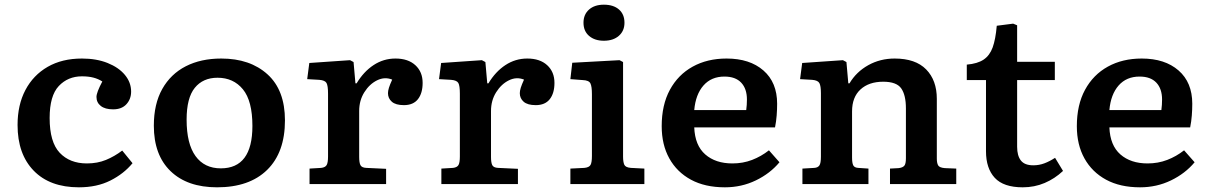

<svg xmlns="http://www.w3.org/2000/svg" viewBox="-20 -786 5168 820"><path d="M317 14Q193 14 124 -57Q55 -128 55 -252Q55 -338 88.5 -401.5Q122 -465 183.5 -500.5Q245 -536 330 -536Q392 -536 439.5 -517Q487 -498 513.5 -466Q540 -434 540 -395Q540 -363 520 -341Q500 -319 463 -319Q429 -319 410.5 -333.5Q392 -348 392 -372Q392 -391 417 -438Q400 -449 379 -454.5Q358 -460 330 -460Q270 -460 231 -418.5Q192 -377 192 -282Q192 -179 235 -133.5Q278 -88 351 -88Q396 -88 432.5 -103Q469 -118 502 -143L546 -89Q509 -44 451.5 -15Q394 14 317 14Z M907 14Q780 14 708.5 -55Q637 -124 637 -249Q637 -342 673 -406Q709 -470 773.5 -503Q838 -536 925 -536Q1048 -536 1122.5 -468.5Q1197 -401 1197 -272Q1197 -135 1121 -60.5Q1045 14 907 14ZM923 -67Q1058 -67 1058 -248Q1058 -355 1017.5 -404.5Q977 -454 909 -454Q847 -454 812 -411Q777 -368 777 -275Q777 -172 815 -119.5Q853 -67 923 -67Z M1302 0V-66L1352 -69Q1369 -71 1375 -81Q1381 -91 1381 -118V-386Q1381 -420 1374.5 -431.5Q1368 -443 1344 -445L1292 -448L1301 -517L1475 -529L1490 -521L1498 -430H1503Q1533 -480 1575.5 -508Q1618 -536 1669 -536Q1723 -536 1754 -507.5Q1785 -479 1785 -432Q1785 -388 1765 -362.5Q1745 -337 1705 -337Q1670 -337 1653.5 -351.5Q1637 -366 1637 -388Q1637 -398 1641 -411Q1645 -424 1655 -446Q1623 -459 1590.5 -443Q1558 -427 1536 -392Q1514 -357 1514 -312V-116Q1514 -91 1519.5 -80.5Q1525 -70 1544 -69L1629 -65V0Z M1865 0V-66L1915 -69Q1932 -71 1938 -81Q1944 -91 1944 -118V-386Q1944 -420 1937.5 -431.5Q1931 -443 1907 -445L1855 -448L1864 -517L2038 -529L2053 -521L2061 -430H2066Q2096 -480 2138.5 -508Q2181 -536 2232 -536Q2286 -536 2317 -507.5Q2348 -479 2348 -432Q2348 -388 2328 -362.5Q2308 -337 2268 -337Q2233 -337 2216.5 -351.5Q2200 -366 2200 -388Q2200 -398 2204 -411Q2208 -424 2218 -446Q2186 -459 2153.5 -443Q2121 -427 2099 -392Q2077 -357 2077 -312V-116Q2077 -91 2082.5 -80.5Q2088 -70 2107 -69L2192 -65V0Z M2559 -612Q2520 -612 2496 -632.5Q2472 -653 2472 -689Q2472 -724 2495.5 -745Q2519 -766 2559 -766Q2600 -766 2623.5 -745.5Q2647 -725 2647 -689Q2647 -654 2623 -633Q2599 -612 2559 -612ZM2416 0V-66L2476 -69Q2496 -71 2502 -81.5Q2508 -92 2508 -120V-384Q2508 -417 2501.5 -430Q2495 -443 2469 -444L2416 -448L2424 -518L2626 -529L2641 -521V-117Q2641 -95 2646 -83Q2651 -71 2674 -69L2732 -66V0Z M3076 14Q2991 14 2931 -18.5Q2871 -51 2838.5 -109.5Q2806 -168 2806 -247Q2806 -338 2841 -402.5Q2876 -467 2938.5 -501.5Q3001 -536 3083 -536Q3182 -536 3240.5 -485Q3299 -434 3299 -343Q3299 -318 3297 -292.5Q3295 -267 3290 -242H2945Q2948 -165 2992 -126.5Q3036 -88 3108 -88Q3153 -88 3192 -103Q3231 -118 3264 -144L3309 -93Q3269 -45 3208 -15.5Q3147 14 3076 14ZM2945 -316H3167Q3170 -338 3170 -361Q3170 -407 3145.5 -433Q3121 -459 3074 -459Q3018 -459 2984.5 -421Q2951 -383 2945 -316Z M3407 0V-66L3458 -69Q3473 -70 3479.5 -79.5Q3486 -89 3486 -117V-388Q3486 -419 3479.5 -431Q3473 -443 3449 -445L3397 -448L3406 -517L3580 -529L3595 -521L3603 -430H3608Q3637 -479 3688 -507.5Q3739 -536 3801 -536Q3890 -536 3935.5 -489.5Q3981 -443 3981 -364V-109Q3981 -90 3986.5 -80Q3992 -70 4015 -68L4064 -66V0H3781V-66L3818 -68Q3835 -70 3842 -78Q3849 -86 3849 -110V-323Q3849 -380 3829 -408.5Q3809 -437 3752 -437Q3691 -437 3655 -404Q3619 -371 3619 -310V-113Q3619 -90 3624 -80Q3629 -70 3645 -69L3689 -66V0Z M4348 14Q4266 14 4228.5 -26.5Q4191 -67 4191 -140V-444H4109V-510Q4155 -514 4181 -531.5Q4207 -549 4219.5 -583.5Q4232 -618 4237 -676L4307 -685L4324 -678V-522H4485V-444H4324V-159Q4324 -121 4340 -100.5Q4356 -80 4393 -80Q4418 -80 4440.5 -88.5Q4463 -97 4486 -112L4520 -56Q4485 -23 4441.5 -4.5Q4398 14 4348 14Z M4849 14Q4764 14 4704 -18.5Q4644 -51 4611.5 -109.5Q4579 -168 4579 -247Q4579 -338 4614 -402.5Q4649 -467 4711.5 -501.5Q4774 -536 4856 -536Q4955 -536 5013.5 -485Q5072 -434 5072 -343Q5072 -318 5070 -292.5Q5068 -267 5063 -242H4718Q4721 -165 4765 -126.5Q4809 -88 4881 -88Q4926 -88 4965 -103Q5004 -118 5037 -144L5082 -93Q5042 -45 4981 -15.5Q4920 14 4849 14ZM4718 -316H4940Q4943 -338 4943 -361Q4943 -407 4918.5 -433Q4894 -459 4847 -459Q4791 -459 4757.5 -421Q4724 -383 4718 -316Z"/></svg>

Font: Literata 7pt SemiBold
Style: Regular
Weight: 600
Designer: Latin by Veronika Burian and Jose Scaglione. Greek by Irene Vlachou. Cyrillic by Vera Evstafieva.
Foundry: TypeTogether
Version: Version 3.002